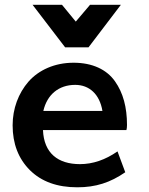

<svg xmlns="http://www.w3.org/2000/svg" viewBox="-20 -778 629 809"><path d="M162.6 -310.5C178.2 -378.9 227.1 -420.4 296.9 -420.4C356 -420.4 399.9 -381.3 411.6 -310.5ZM305.7 11.2C383.8 11.2 444.8 -8.8 507.8 -52.2L475.1 -140.1C423.8 -104.5 371.1 -86.4 316.9 -86.4C224.6 -86.4 165 -132.3 161.1 -230H512.7C514.2 -234.9 515.1 -242.2 515.1 -251.5C515.1 -325.7 499 -386.7 464.4 -435.5C429.7 -484.9 369.6 -513.7 290 -513.7C210.4 -513.7 143.1 -482.9 100.1 -434.1C57.6 -385.3 33.2 -320.3 33.2 -250C33.2 -172.4 57.6 -109.4 106 -61C154.8 -12.7 221.2 11.2 305.7 11.2ZM353 -578.6 489.3 -757.8H359.4L299.3 -687L241.2 -757.8H117.2L254.4 -578.6Z"/></svg>

Font: Ride
Style: Bold
Weight: 700
Version: Version 3.000